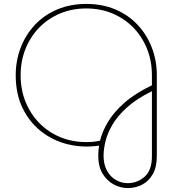

<svg xmlns="http://www.w3.org/2000/svg" viewBox="-20 -733 903 977"><path d="M631 224Q593 224 558.5 205.5Q524 187 502 150.5Q480 114 480 60Q480 48 481 34.5Q482 21 484 8Q402 20 326 1.5Q250 -17 190 -64Q130 -111 95 -183Q60 -255 60 -350Q60 -425 85.5 -491Q111 -557 158 -607Q205 -657 271.5 -685Q338 -713 419 -713Q501 -713 567 -685Q633 -657 680 -607Q727 -557 752.5 -491Q778 -425 778 -350V60Q778 117 757.5 153Q737 189 703.5 206.5Q670 224 631 224ZM629 199Q679 199 716 166Q753 133 753 63V-269Q676 -231 627.5 -187.5Q579 -144 553 -100Q527 -56 517 -15Q507 26 507 59Q507 104 524.5 135.5Q542 167 570 183Q598 199 629 199ZM419 -10Q439 -10 454 -11.5Q469 -13 489 -17Q500 -63 529 -112Q558 -161 612 -209Q666 -257 753 -299V-350Q753 -423 728 -485Q703 -547 658 -593Q613 -639 552 -664.5Q491 -690 419 -690Q347 -690 286 -664.5Q225 -639 180 -593Q135 -547 110 -485Q85 -423 85 -350Q85 -277 110 -215Q135 -153 180 -107Q225 -61 286 -35.5Q347 -10 419 -10Z"/></svg>

Font: MuseoModerno Thin
Style: Regular
Weight: 100
Designer: Pablo Cosgaya, Héctor Gatti, Marcela Romero, and the Authors of The MuseoModerno Project.
Foundry: Omnibus-Type Team
Version: Version 1.003